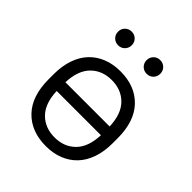

<svg xmlns="http://www.w3.org/2000/svg" viewBox="-191 -804 933 933"><g transform="rotate(45 275.0 -337.5)"><path d="M275 7Q174 7 114.5 -55Q55 -117 55 -233V-267Q55 -324 70.5 -369Q86 -414 115 -444.5Q144 -475 184.5 -491Q225 -507 275 -507Q376 -507 435.5 -445Q495 -383 495 -267V-233Q495 -176 479.5 -131Q464 -86 435 -55.5Q406 -25 365.5 -9Q325 7 275 7ZM427 -280Q424 -363 382.5 -405Q341 -447 275 -447Q209 -447 167.5 -405Q126 -363 123 -280ZM275 -53Q341 -53 382.5 -95Q424 -137 427 -220H123Q126 -137 167.5 -95Q209 -53 275 -53ZM177 -588Q157 -588 143.5 -601.5Q130 -615 130 -635Q130 -655 143.5 -668.5Q157 -682 177 -682Q197 -682 210.5 -668.5Q224 -655 224 -635Q224 -615 210.5 -601.5Q197 -588 177 -588ZM373 -588Q353 -588 339.5 -601.5Q326 -615 326 -635Q326 -655 339.5 -668.5Q353 -682 373 -682Q393 -682 406.5 -668.5Q420 -655 420 -635Q420 -615 406.5 -601.5Q393 -588 373 -588Z"/></g></svg>

Font: PT Root UI
Style: Regular
Weight: 400
Designer: Vitaly Kuzmin
Foundry: ParaType Ltd.
Version: Version 2.001G